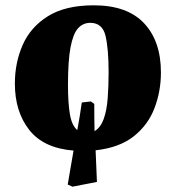

<svg xmlns="http://www.w3.org/2000/svg" viewBox="-20 -553 662 723"><path d="M253 150 235 142Q241 106 246.5 74.5Q252 43 257 14Q144 5 90 -64Q36 -133 36 -238Q36 -317 65.5 -384Q95 -451 160.5 -492Q226 -533 333 -533Q459 -533 522.5 -465.5Q586 -398 586 -280Q586 -210 562 -146.5Q538 -83 484 -40Q430 3 340 13Q341 42 342.5 71.5Q344 101 345 132ZM336 -59Q359 -73 370.5 -105Q382 -137 385.5 -182.5Q389 -228 389 -281Q389 -368 377.5 -417.5Q366 -467 320 -467Q292 -467 273.5 -446Q255 -425 245.5 -374.5Q236 -324 236 -233Q236 -167 243 -124Q250 -81 271 -63Q276 -89 280 -114Q284 -139 288 -167L322 -171L335 -162Q335 -103 336 -59Z"/></svg>

Font: Literata 36pt ExtraBold
Style: Italic
Weight: 800
Italic angle: -2°
Designer: Latin by Veronika Burian and Jose Scaglione. Greek by Irene Vlachou. Cyrillic by Vera Evstafieva
Foundry: TypeTogether
Version: Version 3.002